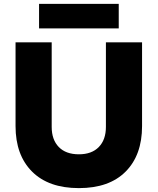

<svg xmlns="http://www.w3.org/2000/svg" viewBox="-20 -948 811 988"><path d="M60 -299V-730H246V-295Q246 -229 282.5 -191.5Q319 -154 386 -154Q452 -154 488.5 -191.5Q525 -229 525 -295V-730H711V-299Q711 -150 626.5 -65Q542 20 386 20Q230 20 145 -65Q60 -150 60 -299ZM181 -928H591V-802H181Z"/></svg>

Font: Sora-SIA ExtraBold
Style: Regular
Weight: 800
Designer: Jonathan Barnbrook, Julián Moncada
Foundry: Barnbrook Fonts
Version: Version 2.000